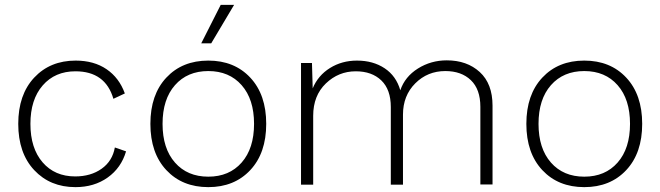

<svg xmlns="http://www.w3.org/2000/svg" viewBox="-20 -759 2713 789"><path d="M291 -510Q366 -510 418 -474.5Q470 -439 493 -375L446 -353Q413 -466 290 -466Q206 -466 155.5 -408Q105 -350 105 -250Q105 -150 155 -92Q205 -34 289 -34Q353 -34 397.5 -65.5Q442 -97 452 -153L498 -137Q478 -69 422.5 -29.5Q367 10 290 10Q186 10 120.5 -60Q55 -130 55 -250Q55 -370 120.5 -440Q186 -510 291 -510Z M887 -739H942L848 -581H807ZM663.5 -440Q729 -510 836 -510Q943 -510 1008.5 -440Q1074 -370 1074 -250Q1074 -130 1008.5 -60Q943 10 836 10Q729 10 663.5 -60Q598 -130 598 -250Q598 -370 663.5 -440ZM973 -409Q922 -467 836 -467Q750 -467 699 -409Q648 -351 648 -250Q648 -149 699 -91Q750 -33 836 -33Q922 -33 973 -91Q1024 -149 1024 -250Q1024 -351 973 -409Z M1217 0V-500H1262L1265 -396Q1287 -449 1336 -479.5Q1385 -510 1447 -510Q1513 -510 1560.5 -478.5Q1608 -447 1625 -388Q1644 -444 1697.5 -477.5Q1751 -511 1816 -511Q1899 -511 1951.5 -463Q2004 -415 2004 -325V-1H1954V-320Q1954 -392 1915 -429.5Q1876 -467 1810 -467Q1737 -467 1686.5 -416.5Q1636 -366 1636 -288V0H1586V-319Q1586 -391 1547 -428.5Q1508 -466 1442 -466Q1371 -466 1319 -416Q1267 -366 1267 -283V0Z M2208.5 -440Q2274 -510 2381 -510Q2488 -510 2553.5 -440Q2619 -370 2619 -250Q2619 -130 2553.5 -60Q2488 10 2381 10Q2274 10 2208.5 -60Q2143 -130 2143 -250Q2143 -370 2208.5 -440ZM2518 -409Q2467 -467 2381 -467Q2295 -467 2244 -409Q2193 -351 2193 -250Q2193 -149 2244 -91Q2295 -33 2381 -33Q2467 -33 2518 -91Q2569 -149 2569 -250Q2569 -351 2518 -409Z"/></svg>

Font: Elaine Sans Light
Style: Regular
Weight: 300
Designer: Wei Huang
Foundry: Wei Huang
Version: Version 2.001;December 24, 2019;FontCreator 12.0.0.2547 64-b